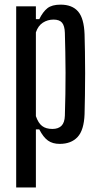

<svg xmlns="http://www.w3.org/2000/svg" viewBox="-20 -628 438 848"><path d="M51.5 200V-600H138.5V-543.5H153.5Q169.5 -576 189.5 -591.8Q209.5 -607.5 247.5 -607.5Q299 -607.5 325 -577.2Q351 -547 353.5 -476.5Q354.5 -445 355.2 -400Q356 -355 356 -305Q356 -255 355.2 -207.8Q354.5 -160.5 353.5 -124Q351 -53.5 322.8 -23Q294.5 7.5 243.5 7.5Q212.5 7.5 191.8 -7.2Q171 -22 153.5 -56.5H138.5V200ZM211.5 -58.5Q237.5 -58.5 251.5 -72.5Q265.5 -86.5 266.5 -117Q268 -165.5 268.8 -213Q269.5 -260.5 269.5 -306.8Q269.5 -353 268.5 -397.2Q267.5 -441.5 266.5 -483Q265.5 -514 254 -527.8Q242.5 -541.5 216.5 -541.5Q190.5 -541.5 169.2 -527.8Q148 -514 138.5 -485V-115Q149 -84.5 166 -71.5Q183 -58.5 211.5 -58.5Z"/></svg>

Font: Big Shoulders Display Thin SemiBold
Style: Regular
Weight: 600
Version: Version 2.002